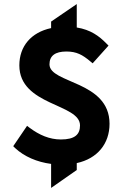

<svg xmlns="http://www.w3.org/2000/svg" viewBox="-20 -782 613 943"><path d="M503 -568C467 -605 425 -636 357 -647V-762L231 -676V-644C133 -623 75 -555 75 -461C75 -262 373 -274 373 -166C373 -121 347 -97 279 -97C223 -97 173 -119 126 -154L113 -164L45 -64L54 -55C99 -13 162 14 231 23V141L357 53V19C459 -3 518 -77 518 -174C518 -386 223 -371 223 -466C223 -508 251 -529 306 -529C356 -529 385 -513 423 -481L435 -471L513 -558Z"/></svg>

Font: Falling Sky
Style: Bd+
Weight: 400
Designer: Paul D. Hunt
Foundry: Adobe Systems Incorporated
Version: Version 1.02